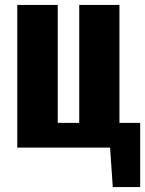

<svg xmlns="http://www.w3.org/2000/svg" viewBox="-20 -598 589 778"><path d="M437 160 426 0H50V-578H214V-100H301V-578H464V-100H548V160Z"/></svg>

Font: Oswald
Style: Bold
Weight: 700
Designer: Vernon Adams
Foundry: Vernon Adams
Version: Version 4.103;gftools[0.9.33.dev8+g029e19f]